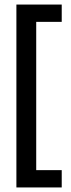

<svg xmlns="http://www.w3.org/2000/svg" viewBox="-20 -708 310 843"><path d="M52 115V-688H251V-612H139V39H251V115Z"/></svg>

Font: Bricolage Grotesque 48pt
Style: Regular
Weight: 400
Designer: Mathieu Triay
Foundry: Atelier Triay
Version: Version 1.000; ttfautohint (v1.8.4.7-5d5b);gftools[0.9.32]